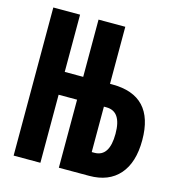

<svg xmlns="http://www.w3.org/2000/svg" viewBox="-107 -804 813 894"><g transform="rotate(15 300.0 -357.0)"><path d="M387 -329H399Q472 -329 472 -221Q472 -110 400 -110H387ZM169 0V-328H258V0H404Q498 0 549 -58Q600 -116 600 -224Q600 -439 398 -439H387V-714H258V-438H169V-714H40V0Z"/></g></svg>

Font: Noto Sans Mono UI
Style: Bold
Weight: 700
Designer: Monotype Design team
Foundry: Monotype Imaging Inc.
Version: 1.000